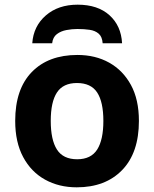

<svg xmlns="http://www.w3.org/2000/svg" viewBox="-20 -791 659 821"><path d="M574 -274Q574 -138 502.5 -64Q431 10 308 10Q232 10 172.5 -23Q113 -56 79 -119.5Q45 -183 45 -274Q45 -410 116 -483Q187 -556 311 -556Q388 -556 447 -523Q506 -490 540 -427.5Q574 -365 574 -274ZM197 -274Q197 -193 223.5 -151.5Q250 -110 310 -110Q369 -110 395.5 -151.5Q422 -193 422 -274Q422 -355 395.5 -395.5Q369 -436 309 -436Q250 -436 223.5 -395.5Q197 -355 197 -274ZM312 -771Q398 -771 448 -726Q498 -681 502 -606H419Q417 -634 402 -647Q387 -660 363.5 -663.5Q340 -667 311 -667Q288 -667 264 -662.5Q240 -658 223 -645Q206 -632 203 -606H118Q123 -679 176 -725Q229 -771 312 -771Z"/></svg>

Font: RS Noto Sans
Style: Bold
Weight: 700
Designer: Monotype Design Team
Foundry: Monotype Imaging Inc.
Version: Version 3.10